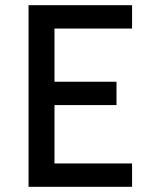

<svg xmlns="http://www.w3.org/2000/svg" viewBox="-20 -720 579 740"><path d="M190 -315V-90H489V0H90V-700H489V-610H190V-405H429V-315Z"/></svg>

Font: Quantico
Style: Regular
Weight: 400
Designer: Matt Desmond
Foundry: MADtype
Version: Version 2.002